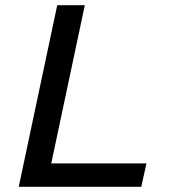

<svg xmlns="http://www.w3.org/2000/svg" viewBox="-20 -718 690 738"><path d="M200 -698H306L177 -90H543L523 0H52Z"/></svg>

Font: Azeret Mono
Style: Italic
Weight: 400
Italic angle: -12°
Designer: Martin Vácha
Foundry: Displaay
Version: Version 1.000; Glyphs 3.0.3, build 3074